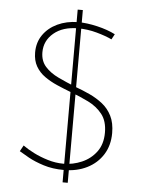

<svg xmlns="http://www.w3.org/2000/svg" viewBox="-57 -815 681 928"><g transform="rotate(5 283.5 -351.0)"><path d="M282 68V-377V-389V-770H307V-387V-372V68ZM457 -641Q428 -655 383 -667.5Q338 -680 292 -680Q218 -680 174 -643Q130 -606 130 -550Q130 -508 154.5 -480.5Q179 -453 219 -434Q259 -415 304 -397Q340 -384 374.5 -368Q409 -352 437.5 -329.5Q466 -307 483 -273Q500 -239 500 -190Q500 -130 472 -85.5Q444 -41 395 -16.5Q346 8 283 8Q228 8 184 -6Q140 -20 109.5 -37Q79 -54 63 -64L79 -93Q101 -77 132.5 -61Q164 -45 202 -33.5Q240 -22 278 -22Q324 -22 367 -40.5Q410 -59 437.5 -96Q465 -133 465 -189Q465 -245 438.5 -278.5Q412 -312 370.5 -332.5Q329 -353 283 -370Q249 -383 215.5 -397.5Q182 -412 154.5 -431.5Q127 -451 111 -479Q95 -507 95 -546Q95 -595 120.5 -631.5Q146 -668 189.5 -688.5Q233 -709 288 -710Q332 -710 383 -698Q434 -686 471 -667Z"/></g></svg>

Font: Josefin Sans Thin ExtraLight
Style: Regular
Weight: 250
Version: Version 2.001